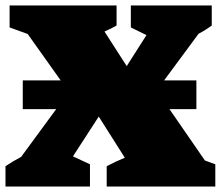

<svg xmlns="http://www.w3.org/2000/svg" viewBox="-35 -680 805 700"><path d="M-15 0V-74Q13 -93 42 -108L216 -345L66 -556L0 -580V-660H390V-587Q369 -575 346 -565L427 -439L499 -552L442 -580V-660H737V-587Q714 -570 689 -557L536 -350L712 -95L750 -81V0H354V-74Q386 -91 420 -105L325 -255L231 -110L293 -81V0ZM48 -387H681V-282H48Z"/></svg>

Font: Piazzolla Black
Style: Regular
Weight: 900
Designer: Juan Pablo del Peral
Foundry: Huerta Tipografica
Version: Version 1.330